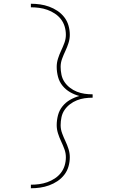

<svg xmlns="http://www.w3.org/2000/svg" viewBox="-20 -853 640 1026"><path d="M145 153V134Q167 134 189.5 131Q212 128 233 120.5Q254 113 273 100.5Q292 88 305.5 70.5Q319 53 325.5 31.5Q332 10 332 -13Q332 -35 324 -56.5Q316 -78 306.5 -98Q297 -118 290 -140Q283 -162 283 -184Q283 -211 290 -237.5Q297 -264 314 -285Q331 -306 354.5 -319.5Q378 -333 404 -340Q378 -347 354.5 -360.5Q331 -374 314 -395Q297 -416 290 -442.5Q283 -469 283 -496Q283 -518 290 -540Q297 -562 306.5 -582Q316 -602 324 -623.5Q332 -645 332 -667Q332 -690 325.5 -711.5Q319 -733 305.5 -750.5Q292 -768 273 -780.5Q254 -793 233 -800.5Q212 -808 189.5 -811Q167 -814 145 -814V-833Q170 -833 194.5 -829.5Q219 -826 242.5 -817.5Q266 -809 287 -795Q308 -781 323.5 -761Q339 -741 346 -716.5Q353 -692 353 -667Q353 -645 346 -623Q339 -601 329.5 -581Q320 -561 312 -539.5Q304 -518 304 -496Q304 -475 308.5 -453.5Q313 -432 325 -414.5Q337 -397 354 -384Q371 -371 391 -363Q411 -355 432 -352Q453 -349 475 -349V-331Q453 -331 432 -328Q411 -325 391 -317Q371 -309 354 -296Q337 -283 325 -265.5Q313 -248 308.5 -226.5Q304 -205 304 -184Q304 -162 312 -140.5Q320 -119 329.5 -99Q339 -79 346 -57Q353 -35 353 -13Q353 12 346 36.5Q339 61 323.5 81Q308 101 287 115Q266 129 242.5 137.5Q219 146 194.5 149.5Q170 153 145 153Z"/></svg>

Font: Iosevka HT Thin Extended
Style: Regular
Weight: 100
Width: 7
Monospace: yes
Designer: Belleve Invis
Foundry: Belleve Invis
Version: Version 32.3.0; ttfautohint (v1.8.4)